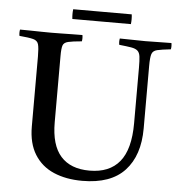

<svg xmlns="http://www.w3.org/2000/svg" viewBox="-57 -877 880 941"><g transform="rotate(5 383.5 -406.0)"><path d="M14 -701Q34 -701 62.5 -700.5Q91 -700 119.5 -699.5Q148 -699 167 -699Q186 -699 214.5 -699.5Q243 -700 272 -700.5Q301 -701 321 -701Q324 -686 321 -670Q275 -666 254 -661Q233 -656 228 -641Q223 -626 223 -590V-263Q223 -151 271.5 -96.5Q320 -42 413 -42Q511 -42 561 -103Q611 -164 611 -292V-566Q611 -601 608.5 -620.5Q606 -640 595.5 -649Q585 -658 564 -661.5Q543 -665 505 -669Q502 -684 505 -700Q532 -700 570 -699Q608 -698 631 -698Q656 -698 693.5 -699Q731 -700 759 -700Q762 -685 759 -669Q713 -664 692 -659Q671 -654 665.5 -637Q660 -620 660 -579V-271Q660 -138 591 -63.5Q522 11 382 11Q302 11 241.5 -15Q181 -41 147 -95.5Q113 -150 113 -233V-577Q113 -619 108 -637Q103 -655 82 -660.5Q61 -666 14 -670Q11 -685 14 -701ZM265 -823H553Q556 -799 553 -775H265Q262 -799 265 -823Z"/></g></svg>

Font: Tiro Telugu
Style: Regular
Weight: 400
Designer: Telugu: John Hudson & Fiona Ross. Latin: John Hudson.
Foundry: Tiro Typeworks Ltd.
Version: Version 1.52